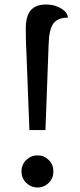

<svg xmlns="http://www.w3.org/2000/svg" viewBox="-20 -829 355 849"><path d="M97 -593Q95 -628 94.5 -660Q94 -692 94 -706Q94 -726 98 -744.5Q102 -763 111.5 -777.5Q121 -792 138.5 -800.5Q156 -809 183 -809Q207 -809 225 -803Q243 -797 255.5 -788.5Q268 -780 274 -770Q280 -760 280 -751Q235 -751 216 -725Q197 -699 195 -632L181 -254H110ZM75 -71Q75 -101 96 -121.5Q117 -142 146 -142Q175 -142 195.5 -121.5Q216 -101 216 -71Q216 -41 195.5 -20.5Q175 0 146 0Q117 0 96 -20.5Q75 -41 75 -71Z"/></svg>

Font: Milonga
Style: Regular
Weight: 400
Designer: Pablo Impallari, Brenda Gallo, Rodrigo Fuenzalida
Foundry: Pablo Impallari, Brenda Gallo, Rodrigo Fuenzalida
Version: Version 1.000; ttfautohint (v0.93) -l 8 -r 50 -G 200 -x 14 -